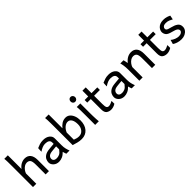

<svg xmlns="http://www.w3.org/2000/svg" viewBox="241 -1686 2795 2795"><g transform="rotate(-45 1639.0 -288.5)"><path d="M52.7 0Q52.7 0 52.7 -25.1Q52.7 -50.3 52.7 -91.1Q52.7 -131.8 52.7 -179.9Q52.7 -228 52.7 -274.9Q52.7 -321.8 52.7 -358.9Q52.7 -396 52.7 -413.6Q52.7 -472.7 52 -517.3Q51.3 -562 47.4 -585.9H120.6Q120.6 -585.9 120.6 -566.7Q120.6 -547.4 120.6 -516.8Q120.6 -486.3 120.6 -451.4Q120.6 -416.5 120.6 -384.3Q120.6 -352.1 120.6 -330.1Q120.6 -308.1 120.6 -303.7Q147.9 -341.8 184.6 -361.3Q221.2 -380.9 259.8 -380.9Q318.4 -380.9 349.6 -342.5Q380.9 -304.2 380.9 -228.5Q380.9 -210.4 380.9 -181.9Q380.9 -153.3 380.9 -122.1Q380.9 -90.8 380.9 -63Q380.9 -35.2 380.9 -17.6Q380.9 0 380.9 0H313Q313 0 313 -23.7Q313 -47.4 313 -81.8Q313 -116.2 313 -149.2Q313 -182.1 313 -201.2Q313 -270 294.7 -293.2Q276.4 -316.4 239.7 -316.4Q213.4 -316.4 189.2 -300.8Q165 -285.2 147 -261.2Q128.9 -237.3 120.6 -212.4V0Z M584 8.8Q532.2 8.8 498.5 -22Q464.8 -52.7 464.8 -93.3Q464.8 -121.1 477.8 -148.9Q490.7 -176.8 522.7 -197.3Q554.7 -217.8 611.3 -223.1Q624 -224.6 644.5 -226.6Q665 -228.5 683.8 -230.2Q702.6 -231.9 710 -232.4V-259.8Q710 -293 686.8 -307.6Q663.6 -322.3 622.1 -322.3Q593.3 -322.3 564.2 -310.5Q535.2 -298.8 503.4 -276.4Q503.4 -288.6 504.4 -312.3Q505.4 -335.9 506.8 -347.7Q535.2 -359.9 566.2 -370.4Q597.2 -380.9 638.7 -380.9Q702.1 -380.9 740 -351.3Q777.8 -321.8 777.8 -278.3V-135.3Q777.8 -95.7 785.4 -63.2Q793 -30.8 805.2 0H739.3Q735.8 -8.8 730.5 -23.9Q725.1 -39.1 721.2 -56.6Q688.5 -22 653.3 -6.6Q618.2 8.8 584 8.8ZM594.7 -51.3Q623 -51.3 650.1 -63Q677.2 -74.7 710 -118.7V-181.2Q701.2 -180.7 682.9 -179Q664.6 -177.2 645.5 -175.3Q626.5 -173.3 614.7 -171.9Q568.4 -166.5 549.6 -147.2Q530.8 -127.9 530.8 -102.5Q530.8 -78.1 547.9 -64.7Q564.9 -51.3 594.7 -51.3Z M1050.8 8.8Q1006.3 8.8 967.3 -2Q928.2 -12.7 893.1 -23.4Q893.1 -41.5 893.1 -79.8Q893.1 -118.2 893.1 -166.3Q893.1 -214.4 893.1 -263.2Q893.1 -312 893.1 -352.3Q893.1 -392.6 893.1 -413.6Q893.1 -439.9 892.8 -472.2Q892.6 -504.4 891.6 -534.9Q890.6 -565.4 887.7 -585.9H960.9Q960.9 -585.9 960.9 -560.3Q960.9 -534.7 960.9 -495.8Q960.9 -457 960.9 -416Q960.9 -375 960.9 -343.5Q960.9 -312 960.9 -301.8Q986.8 -335.4 1021.5 -358.2Q1056.2 -380.9 1102.1 -380.9Q1139.2 -380.9 1167.5 -357.4Q1195.8 -334 1212.2 -292.7Q1228.5 -251.5 1228.5 -197.8Q1228.5 -103.5 1180.2 -47.4Q1131.8 8.8 1050.8 8.8ZM1050.8 -47.4Q1099.6 -47.4 1131.1 -85.2Q1162.6 -123 1162.6 -184.6Q1162.6 -245.6 1141.1 -281Q1119.6 -316.4 1080.1 -316.4Q1045.9 -316.4 1012.7 -288.1Q979.5 -259.8 960.9 -213.9V-67.4Q988.3 -56.6 1007.6 -52Q1026.9 -47.4 1050.8 -47.4Z M1332.5 0Q1332.5 0 1332.5 -19.8Q1332.5 -39.6 1332.5 -70.3Q1332.5 -101.1 1332.5 -134.3Q1332.5 -167.5 1332.5 -193.8Q1332.5 -247.6 1331.8 -296.1Q1331.1 -344.7 1327.1 -373.5H1400.4V-173.8Q1400.4 -150.4 1401.1 -116.9Q1401.9 -83.5 1403.6 -51.5Q1405.3 -19.5 1407.7 0ZM1365.7 -442.9Q1345.2 -442.9 1332.5 -457.5Q1319.8 -472.2 1319.8 -492.2Q1319.8 -512.7 1332.5 -527.3Q1345.2 -542 1365.7 -542Q1386.2 -542 1399.7 -527.3Q1413.1 -512.7 1413.1 -492.2Q1413.1 -472.2 1399.7 -457.5Q1386.2 -442.9 1365.7 -442.9Z M1657.2 8.8Q1614.3 8.8 1584 -13.2Q1553.7 -35.2 1553.7 -98.6V-483.4H1621.6V-142.6Q1621.6 -86.4 1632.6 -68.8Q1643.6 -51.3 1668.5 -51.3Q1699.2 -51.3 1748 -78.6V-20Q1722.7 -3.9 1699.5 2.4Q1676.3 8.8 1657.2 8.8ZM1480.5 -311V-364.3H1740.7V-311Z M1929.2 8.8Q1877.4 8.8 1843.8 -22Q1810.1 -52.7 1810.1 -93.3Q1810.1 -121.1 1823 -148.9Q1835.9 -176.8 1867.9 -197.3Q1899.9 -217.8 1956.5 -223.1Q1969.2 -224.6 1989.7 -226.6Q2010.3 -228.5 2029.1 -230.2Q2047.9 -231.9 2055.2 -232.4V-259.8Q2055.2 -293 2032 -307.6Q2008.8 -322.3 1967.3 -322.3Q1938.5 -322.3 1909.4 -310.5Q1880.4 -298.8 1848.6 -276.4Q1848.6 -288.6 1849.6 -312.3Q1850.6 -335.9 1852.1 -347.7Q1880.4 -359.9 1911.4 -370.4Q1942.4 -380.9 1983.9 -380.9Q2047.4 -380.9 2085.2 -351.3Q2123 -321.8 2123 -278.3V-135.3Q2123 -95.7 2130.6 -63.2Q2138.2 -30.8 2150.4 0H2084.5Q2081.1 -8.8 2075.7 -23.9Q2070.3 -39.1 2066.4 -56.6Q2033.7 -22 1998.5 -6.6Q1963.4 8.8 1929.2 8.8ZM1939.9 -51.3Q1968.3 -51.3 1995.4 -63Q2022.5 -74.7 2055.2 -118.7V-181.2Q2046.4 -180.7 2028.1 -179Q2009.8 -177.2 1990.7 -175.3Q1971.7 -173.3 1960 -171.9Q1913.6 -166.5 1894.8 -147.2Q1876 -127.9 1876 -102.5Q1876 -78.1 1893.1 -64.7Q1910.2 -51.3 1939.9 -51.3Z M2242.2 0Q2242.2 0 2242.2 -24.4Q2242.2 -48.8 2242.2 -85.7Q2242.2 -122.6 2242.2 -160.4Q2242.2 -198.2 2242.2 -225.1Q2242.2 -278.8 2236.1 -316.7Q2230 -354.5 2223.6 -373.5H2289.6Q2293.9 -361.8 2298.1 -338.4Q2302.2 -314.9 2304.2 -301.8Q2339.4 -343.8 2375 -362.3Q2410.6 -380.9 2449.2 -380.9Q2507.3 -380.9 2538.6 -342.5Q2569.8 -304.2 2569.8 -228.5Q2569.8 -210.4 2569.8 -181.9Q2569.8 -153.3 2569.8 -122.1Q2569.8 -90.8 2569.8 -63Q2569.8 -35.2 2569.8 -17.6Q2569.8 0 2569.8 0H2502Q2502 0 2502 -23.7Q2502 -47.4 2502 -81.8Q2502 -116.2 2502 -149.2Q2502 -182.1 2502 -201.2Q2502 -270 2484.1 -293.2Q2466.3 -316.4 2428.7 -316.4Q2402.3 -316.4 2378.2 -300.8Q2354 -285.2 2336.2 -261.2Q2318.4 -237.3 2310.1 -212.4V0Z M2806.6 8.8Q2763.7 8.8 2733.4 -13.2Q2703.1 -35.2 2703.1 -98.6V-483.4H2771V-142.6Q2771 -86.4 2782 -68.8Q2793 -51.3 2817.9 -51.3Q2848.6 -51.3 2897.5 -78.6V-20Q2872.1 -3.9 2848.9 2.4Q2825.7 8.8 2806.6 8.8ZM2629.9 -311V-364.3H2890.1V-311Z M3106 8.8Q3061.5 8.8 3023.9 -3.7Q2986.3 -16.1 2964.8 -32.7L2983.4 -98.6Q3007.8 -76.2 3043.2 -62.7Q3078.6 -49.3 3107.9 -49.3Q3139.6 -49.3 3160.4 -64.5Q3181.2 -79.6 3181.2 -98.6Q3181.2 -119.1 3161.4 -135.3Q3141.6 -151.4 3080.1 -166.5Q3013.7 -182.6 2992.9 -209.7Q2972.2 -236.8 2972.2 -271Q2972.2 -283.7 2978.8 -302Q2985.4 -320.3 3001 -338.4Q3016.6 -356.4 3044.2 -368.7Q3071.8 -380.9 3113.3 -380.9Q3153.3 -380.9 3182.4 -371.3Q3211.4 -361.8 3230.5 -351.6L3217.8 -287.1Q3199.2 -298.3 3171.4 -310.3Q3143.6 -322.3 3109.4 -322.3Q3069.3 -322.3 3053.7 -306.6Q3038.1 -291 3038.1 -274.4Q3038.1 -261.7 3044.2 -252.7Q3050.3 -243.7 3069.1 -236.1Q3087.9 -228.5 3126 -219.7Q3175.8 -208.5 3211.4 -183.6Q3247.1 -158.7 3247.1 -107.9Q3247.1 -75.2 3228.3 -48.6Q3209.5 -22 3177.5 -6.6Q3145.5 8.8 3106 8.8Z"/></g></svg>

Font: Harmattan
Style: Regular
Weight: 400
Designer: George W. Nuss III and SIL International
Foundry: SIL International
Version: Version 4.000